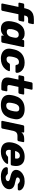

<svg xmlns="http://www.w3.org/2000/svg" viewBox="1767 -2547 790 4364"><g transform="rotate(90 2162.0 -365.0)"><path d="M80 0Q70 0 64 -7.5Q58 -15 60 -25L137 -389H61Q50 -389 44.5 -396Q39 -403 41 -414L58 -495Q60 -506 69 -513Q78 -520 89 -520H165L172 -552Q187 -620 220 -661.5Q253 -703 302.5 -721.5Q352 -740 416 -740H509Q519 -740 524.5 -733Q530 -726 528 -715L511 -634Q509 -623 500 -616Q491 -609 481 -609H413Q380 -609 361.5 -593Q343 -577 337 -547L331 -520H452Q462 -520 467.5 -513Q473 -506 471 -495L455 -414Q452 -403 443.5 -396Q435 -389 424 -389H303L226 -25Q224 -15 215.5 -7.5Q207 0 196 0Z M635 10Q587 10 550.5 -5.5Q514 -21 492 -51.5Q470 -82 463 -125.5Q456 -169 465 -225Q469 -245 472 -260.5Q475 -276 480 -296Q493 -349 516 -392Q539 -435 571 -466Q603 -497 645.5 -513.5Q688 -530 739 -530Q800 -530 831.5 -512.5Q863 -495 882 -469L887 -495Q889 -506 897.5 -513Q906 -520 917 -520H1029Q1040 -520 1045.5 -513Q1051 -506 1049 -495L950 -25Q948 -15 939.5 -7.5Q931 0 920 0H807Q797 0 791 -7.5Q785 -15 787 -25L794 -57Q763 -28 727.5 -9Q692 10 635 10ZM705 -124Q738 -124 761 -138.5Q784 -153 799 -176Q814 -199 820 -226Q826 -246 829.5 -264Q833 -282 836 -301Q841 -326 836.5 -347.5Q832 -369 815.5 -382.5Q799 -396 768 -396Q736 -396 714 -382Q692 -368 678.5 -344Q665 -320 656 -291Q652 -276 648 -260Q644 -244 642 -229Q639 -200 641 -176Q643 -152 658 -138Q673 -124 705 -124Z M1306 10Q1237 10 1183 -17Q1129 -44 1103 -95.5Q1077 -147 1089 -219Q1092 -235 1097 -259.5Q1102 -284 1106 -300Q1133 -410 1210.5 -470Q1288 -530 1404 -530Q1471 -530 1517 -510.5Q1563 -491 1590 -461Q1617 -431 1627.5 -400.5Q1638 -370 1635 -347Q1634 -337 1625.5 -329.5Q1617 -322 1606 -322H1477Q1467 -322 1461.5 -327Q1456 -332 1454 -343Q1452 -373 1436.5 -387Q1421 -401 1391 -401Q1351 -401 1322.5 -375Q1294 -349 1281 -295Q1276 -276 1272 -257.5Q1268 -239 1266 -224Q1256 -169 1271 -144Q1286 -119 1326 -119Q1357 -119 1379.5 -132.5Q1402 -146 1418 -176Q1425 -186 1432 -191Q1439 -196 1449 -196H1578Q1588 -196 1594 -189Q1600 -182 1597 -171Q1591 -151 1572.5 -120.5Q1554 -90 1520 -60Q1486 -30 1433 -10Q1380 10 1306 10Z M1924 0Q1855 0 1810.5 -20.5Q1766 -41 1750 -84.5Q1734 -128 1748 -197L1789 -389H1711Q1700 -389 1694.5 -396Q1689 -403 1691 -414L1708 -495Q1710 -506 1719 -513Q1728 -520 1738 -520H1817L1852 -685Q1854 -696 1863 -703Q1872 -710 1882 -710H1998Q2009 -710 2014.5 -703Q2020 -696 2018 -685L1983 -520H2108Q2119 -520 2124.5 -513Q2130 -506 2128 -495L2111 -414Q2109 -403 2100 -396Q2091 -389 2081 -389H1955L1917 -211Q1913 -189 1913 -172Q1913 -155 1923 -146Q1933 -137 1957 -137H2036Q2047 -137 2052 -130Q2057 -123 2055 -112L2037 -25Q2035 -15 2026.5 -7.5Q2018 0 2007 0Z M2364 10Q2284 10 2230 -17Q2176 -44 2152.5 -94.5Q2129 -145 2140 -215Q2142 -235 2147.5 -260.5Q2153 -286 2159 -305Q2178 -376 2217 -426Q2256 -476 2317.5 -503Q2379 -530 2462 -530Q2541 -530 2595 -503Q2649 -476 2674 -426Q2699 -376 2688 -305Q2684 -286 2679 -260.5Q2674 -235 2669 -215Q2650 -145 2612 -94.5Q2574 -44 2513 -17Q2452 10 2364 10ZM2379 -112Q2424 -112 2452 -139Q2480 -166 2494 -220Q2498 -235 2503.5 -260Q2509 -285 2511 -300Q2520 -353 2506 -380.5Q2492 -408 2447 -408Q2404 -408 2376 -380.5Q2348 -353 2334 -300Q2330 -285 2324.5 -260Q2319 -235 2317 -220Q2308 -166 2321.5 -139Q2335 -112 2379 -112Z M2748 0Q2737 0 2731 -7.5Q2725 -15 2727 -25L2827 -495Q2829 -505 2838 -512.5Q2847 -520 2858 -520H2973Q2984 -520 2989.5 -512.5Q2995 -505 2993 -495L2985 -455Q3009 -485 3045 -502.5Q3081 -520 3135 -520H3191Q3202 -520 3207 -513Q3212 -506 3210 -495L3189 -392Q3187 -382 3178 -374.5Q3169 -367 3158 -367H3062Q3020 -367 2993.5 -344.5Q2967 -322 2957 -281L2903 -25Q2901 -15 2892 -7.5Q2883 0 2872 0Z M3427 10Q3349 10 3296.5 -18.5Q3244 -47 3224.5 -104Q3205 -161 3220 -244Q3222 -251 3224 -262Q3226 -273 3228 -279Q3248 -358 3292 -414.5Q3336 -471 3400 -500.5Q3464 -530 3541 -530Q3629 -530 3679 -495Q3729 -460 3745 -400Q3761 -340 3746 -263L3741 -239Q3739 -228 3729.5 -221Q3720 -214 3710 -214H3390Q3390 -213 3389.5 -211Q3389 -209 3388 -207Q3383 -178 3387 -154Q3391 -130 3407 -116Q3423 -102 3450 -102Q3470 -102 3484.5 -108.5Q3499 -115 3510 -123.5Q3521 -132 3528 -138Q3539 -149 3545 -151.5Q3551 -154 3563 -154H3687Q3697 -154 3702 -148Q3707 -142 3704 -132Q3699 -115 3678.5 -91Q3658 -67 3622 -43.5Q3586 -20 3537 -5Q3488 10 3427 10ZM3411 -313H3580L3581 -315Q3589 -348 3583.5 -371.5Q3578 -395 3561.5 -408Q3545 -421 3518 -421Q3491 -421 3470 -408Q3449 -395 3434.5 -371.5Q3420 -348 3412 -315Z M3993 10Q3928 10 3885.5 -4.5Q3843 -19 3819 -40Q3795 -61 3786 -83.5Q3777 -106 3780 -123Q3782 -134 3790.5 -141Q3799 -148 3808 -148H3922Q3925 -148 3927.5 -147Q3930 -146 3932 -143Q3944 -136 3954.5 -125.5Q3965 -115 3980.5 -107Q3996 -99 4021 -99Q4048 -99 4070 -110.5Q4092 -122 4096 -143Q4100 -159 4092.5 -169.5Q4085 -180 4060 -190Q4035 -200 3982 -210Q3932 -222 3897.5 -241.5Q3863 -261 3849 -292.5Q3835 -324 3844 -369Q3853 -409 3886 -446Q3919 -483 3974.5 -506.5Q4030 -530 4104 -530Q4161 -530 4201 -516.5Q4241 -503 4266 -482Q4291 -461 4301 -439Q4311 -417 4308 -399Q4307 -389 4298.5 -381.5Q4290 -374 4281 -374H4177Q4173 -374 4169.5 -375.5Q4166 -377 4164 -379Q4152 -385 4142 -395Q4132 -405 4118 -413Q4104 -421 4080 -421Q4053 -421 4035.5 -409Q4018 -397 4014 -378Q4011 -365 4017 -354Q4023 -343 4047.5 -334Q4072 -325 4126 -314Q4193 -303 4228.5 -278.5Q4264 -254 4274.5 -221.5Q4285 -189 4278 -153Q4268 -105 4231 -68Q4194 -31 4134 -10.5Q4074 10 3993 10Z"/></g></svg>

Font: Rubik
Style: Bold Italic
Weight: 700
Italic angle: -12°
Designer: Hubert and Fischer
Foundry: Hubert and Fischer
Version: Version 2.300;gftools[0.9.30]